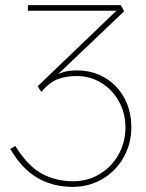

<svg xmlns="http://www.w3.org/2000/svg" viewBox="-20 -720 569 750"><path d="M20 -138 40 -150Q87 -73 142 -42.5Q197 -12 266 -12Q323 -12 370 -40.5Q417 -69 443.5 -117Q470 -165 470 -222Q470 -278 444.5 -324Q419 -370 375.5 -396.5Q332 -423 280 -423Q240 -423 207.5 -411.5Q175 -400 141 -361L127 -383L444 -687V-678H89V-700H452L465 -676L175 -400L165 -406Q194 -426 219 -435.5Q244 -445 280 -445Q341 -445 389.5 -416.5Q438 -388 465.5 -337.5Q493 -287 493 -222Q493 -159 463 -105.5Q433 -52 380.5 -21Q328 10 264 10Q187 10 126.5 -25Q66 -60 20 -138Z"/></svg>

Font: Easer Grotesk Variable
Style: Regular
Weight: 400
Designer: Boardeaser, Bonnie Shaver-Troup, Thomas Jockin
Foundry: Lexend
Version: Version 1.001;Glyphs 3.1.2 (3151)